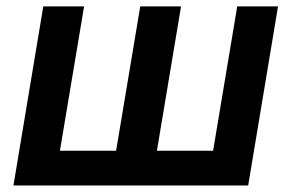

<svg xmlns="http://www.w3.org/2000/svg" viewBox="-20 -565 885 585"><path d="M111.9 -545.5 21 0H736.2L827.1 -545.5H702.8L629.3 -105.8H458.1L531.6 -545.5H407.3L333.8 -105.8H162.6L236.2 -545.5Z"/></svg>

Font: Margiela Sans Semi Bold
Style: Italic
Weight: 600
Italic angle: -9.39999°
Designer: Stefan Endress, Andreas Faust
Version: Version 1.100;FEAKit 1.0